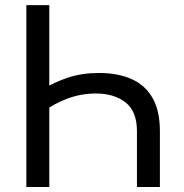

<svg xmlns="http://www.w3.org/2000/svg" viewBox="-20 -748 734 768"><path d="M376.5 -456.1Q452.1 -456.1 506.6 -431.6Q561 -407.2 590.3 -356Q619.6 -304.7 619.6 -223.6V0H527.8V-223.1Q527.8 -303.2 481.9 -338.6Q436 -374 364.7 -374Q304.7 -374 250.7 -354Q196.8 -334 149.4 -299.3V-390.1Q196.3 -418.9 251.7 -437.5Q307.1 -456.1 376.5 -456.1ZM177.2 -727.5V0H85.4V-727.5Z"/></svg>

Font: Inter 17pt
Style: Regular
Weight: 400
Version: Version 4.001;git-66647c0bb